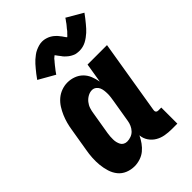

<svg xmlns="http://www.w3.org/2000/svg" viewBox="-227 -860 963 963"><g transform="rotate(-45 254.5 -378.5)"><path d="M143 8Q117 8 94 -1.5Q71 -11 56 -29.5Q41 -48 33.5 -72Q26 -96 23.5 -121Q21 -146 22.5 -172Q24 -198 29 -225L49 -345Q52 -365 57.5 -385.5Q63 -406 71.5 -426Q80 -446 92 -465Q104 -484 121 -498.5Q138 -513 159 -520.5Q180 -528 201 -528Q224 -528 245.5 -520Q267 -512 282.5 -496.5Q298 -481 306.5 -460Q315 -439 319 -416L336 -520H474L409 -126Q408 -122 408.5 -118Q409 -114 411.5 -111Q414 -108 417.5 -107Q421 -106 425 -106H445V8H406Q382 8 359 4Q336 0 316.5 -11.5Q297 -23 284 -42Q271 -61 269 -85Q260 -66 247.5 -48.5Q235 -31 219 -18Q203 -5 182.5 1.5Q162 8 143 8ZM204 -106Q217 -106 231 -111Q245 -116 255 -126.5Q265 -137 271 -150.5Q277 -164 279 -178L299 -298Q301 -310 302.5 -321.5Q304 -333 304 -345Q304 -357 302.5 -368.5Q301 -380 296.5 -390Q292 -400 282.5 -407Q273 -414 261 -414Q246 -414 231.5 -406Q217 -398 206.5 -385Q196 -372 191 -356.5Q186 -341 184 -326L164 -206Q162 -195 161.5 -184.5Q161 -174 161 -163.5Q161 -153 163.5 -143Q166 -133 170.5 -124.5Q175 -116 184 -111Q193 -106 204 -106ZM189 -595 103 -644Q112 -657 121 -668.5Q130 -680 138 -689.5Q146 -699 153.5 -707.5Q161 -716 169 -723Q177 -730 187.5 -738Q198 -746 209 -751Q220 -756 232 -759.5Q244 -763 256 -763Q261 -763 265.5 -762.5Q270 -762 275 -761Q280 -760 284 -758.5Q288 -757 292.5 -755.5Q297 -754 301 -751.5Q305 -749 308.5 -747Q312 -745 315 -742.5Q318 -740 322 -736.5Q326 -733 329.5 -729.5Q333 -726 335.5 -722.5Q338 -719 340.5 -716Q343 -713 345.5 -710Q348 -707 350.5 -702.5Q353 -698 356.5 -694Q360 -690 362.5 -687Q365 -684 365 -682Q363 -682 360.5 -682.5Q358 -683 356 -683H353Q353 -684 356.5 -686Q360 -688 364 -691.5Q368 -695 369.5 -697Q371 -699 373 -701Q375 -703 377 -705Q379 -707 381.5 -709.5Q384 -712 385.5 -714.5Q387 -717 389.5 -720Q392 -723 394.5 -726Q397 -729 400 -732.5Q403 -736 406 -740Q409 -744 411.5 -748Q414 -752 417.5 -756Q421 -760 423 -765L509 -715Q500 -702 491 -691Q482 -680 474 -670Q466 -660 458.5 -652Q451 -644 443.5 -637Q436 -630 425 -622Q414 -614 403.5 -608.5Q393 -603 381 -600Q369 -597 357 -597Q352 -597 347.5 -597.5Q343 -598 338 -598.5Q333 -599 328.5 -600.5Q324 -602 320 -604Q316 -606 312 -608Q308 -610 304.5 -612.5Q301 -615 297.5 -617.5Q294 -620 290.5 -623.5Q287 -627 283.5 -630Q280 -633 277.5 -636.5Q275 -640 272.5 -643.5Q270 -647 267.5 -650Q265 -653 262 -657Q259 -661 256 -665.5Q253 -670 250 -672.5Q247 -675 248 -677H259Q260 -677 260 -676Q259 -675 256 -673Q253 -671 249 -667.5Q245 -664 243 -662.5Q241 -661 239 -659Q237 -657 235.5 -654.5Q234 -652 231.5 -649.5Q229 -647 227 -644.5Q225 -642 222.5 -639Q220 -636 217.5 -633Q215 -630 212.5 -626.5Q210 -623 207 -619.5Q204 -616 201 -612Q198 -608 195 -603.5Q192 -599 189 -595Z"/></g></svg>

Font: Iosevka Heavy
Style: Italic
Weight: 900
Italic angle: -9°
Monospace: yes
Designer: Belleve Invis
Foundry: Belleve Invis
Version: Version 32.5.0; ttfautohint (v1.8.4)